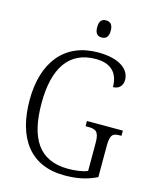

<svg xmlns="http://www.w3.org/2000/svg" viewBox="-133 -1004 898 1105"><g transform="rotate(15 315.5 -452.0)"><path d="M360 -812C383 -812 401 -824 401 -863C401 -902 383 -914 360 -914C337 -914 320 -902 320 -863C320 -824 337 -812 360 -812ZM358 10C435 10 493 -3 550 -31V-217C550 -286 567 -295 608 -295H617V-326H403V-295H417C463 -295 484 -286 484 -219V-50C456 -38 412 -32 369 -32C193 -32 124 -152 124 -358C124 -569 203 -684 361 -684C464 -684 497 -624 497 -553C530 -553 554 -574 554 -611C554 -671 495 -724 364 -724C165 -724 53 -584 53 -358C53 -134 152 10 358 10Z"/></g></svg>

Font: Noto Serif Georgian SemiCondensed Light
Style: Regular
Weight: 300
Width: 4
Designer: Monotype Design Team, Akaki Razmadze
Foundry: Google LLC
Version: Version 2.003